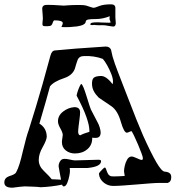

<svg xmlns="http://www.w3.org/2000/svg" viewBox="-45 -866 822 887"><path d="M14 1Q-25 2 -25 -23Q-25 -44 -3 -52Q24 -60 29 -69Q38 -85 45.5 -109.5Q53 -134 60 -165Q69 -203 76 -228Q83 -253 87 -263Q95 -288 121.5 -374.5Q148 -461 188 -609Q194 -632 209 -633Q287 -641 443 -651Q462 -651 468 -636Q470 -628 471.5 -620.5Q473 -613 475 -605Q484 -574 500 -533Q516 -492 536 -440Q565 -364 585 -314.5Q605 -265 616 -240Q653 -158 677.5 -116Q702 -74 716 -73Q746 -71 746 -49V-46Q746 -26 730 -21H695Q677 -21 650.5 -19Q624 -17 589 -14Q552 -11 524 -9Q496 -7 478 -7Q455 -7 436 -21Q414 -38 412 -63Q412 -66 418 -73Q424 -80 430.5 -86Q437 -92 439 -92Q443 -92 445.5 -83.5Q448 -75 452.5 -65.5Q457 -56 467 -52Q468 -52 471.5 -51.5Q475 -51 480 -51Q488 -51 501 -51.5Q514 -52 531 -53L528 -75Q528 -85 531.5 -100.5Q535 -116 542.5 -129Q550 -142 562 -143Q571 -143 587.5 -135Q604 -127 610 -127Q615 -127 615 -136Q615 -141 608.5 -158.5Q602 -176 593 -197.5Q584 -219 575.5 -236.5Q567 -254 563 -260Q559 -260 552 -256.5Q545 -253 541 -253Q528 -253 514 -301Q499 -355 470 -375Q443 -394 428 -403.5Q413 -413 411 -415Q396 -430 388 -445.5Q380 -461 380 -480Q380 -500 388.5 -507Q397 -514 419 -515Q445 -517 475 -477Q477 -483 477 -490Q477 -504 469 -524.5Q461 -545 450 -564.5Q439 -584 430 -594Q389 -609 343 -607Q320 -607 313 -587.5Q306 -568 301 -549Q290 -518 251 -505Q203 -489 186 -467Q178 -438 166 -395Q154 -352 137 -295Q170 -275 171 -235Q171 -220 152 -186Q134 -155 134 -127Q134 -99 157 -77Q187 -48 194 -38L237 -36Q235 -47 232 -62Q229 -77 226 -96Q225 -108 232 -120Q239 -132 251 -132Q260 -133 277 -129Q294 -125 302 -125L409 -128Q422 -128 422 -122Q422 -96 360 -90H277L278 -80Q279 -73 275.5 -54.5Q272 -36 265.5 -20.5Q259 -5 250 -5H249Q244 -5 242 -13Q193 -3 142 -1Q129 -3 110.5 -3.5Q92 -4 69 -5Q51 -4 14 1ZM301 -157Q277 -157 259 -171Q241 -185 241 -210Q241 -217 243 -227.5Q245 -238 245 -243Q244 -255 234 -272.5Q224 -290 223 -302Q221 -331 247 -351Q259 -360 271.5 -365Q284 -370 299 -371Q325 -371 325 -347Q325 -336 322.5 -317.5Q320 -299 318 -282Q316 -265 316 -255Q318 -241 326 -241Q333 -245 343.5 -249Q354 -253 368 -257V-263Q368 -286 354 -326Q340 -366 309 -424Q309 -428 313 -441Q317 -454 322.5 -466Q328 -478 331 -478Q339 -473 354 -424Q363 -394 368.5 -378Q374 -362 375 -360L401 -310Q412 -291 416 -276.5Q420 -262 420 -254Q420 -229 397 -229Q394 -229 390 -229Q386 -229 381 -230Q382 -197 359 -177Q336 -157 301 -157ZM241 -741Q239 -741 239 -742Q239 -743 242 -749Q245 -755 245 -759Q245 -772 207 -772Q202 -772 198 -759.5Q194 -747 185 -746Q180 -745 175.5 -745Q171 -745 166 -745Q159 -745 156 -746Q152 -747 151 -753V-756Q151 -762 152 -769.5Q153 -777 153 -779Q153 -782 152.5 -791.5Q152 -801 151 -811.5Q150 -822 150 -826Q150 -840 164 -843Q171 -844 201 -843L250 -840Q252 -840 270 -841.5Q288 -843 322 -843Q345 -843 354 -840Q366 -836 375 -833Q384 -830 389 -830Q393 -830 413 -838Q433 -846 468 -846Q489 -846 488 -827V-785Q488 -782 489 -772Q490 -762 490 -757Q488 -740 472 -744Q462 -746 455.5 -746.5Q449 -747 447 -748Q438 -750 426 -749.5Q414 -749 398 -750Q391 -752 383 -750Q372 -750 372 -752Q374 -754 373.5 -756.5Q373 -759 380 -761Q387 -763 408 -763Q412 -763 424.5 -762Q437 -761 459 -761Q466 -761 466 -763Q466 -765 464 -769.5Q462 -774 461 -777Q461 -778 461 -781.5Q461 -785 462 -791Q429 -778 398 -778Q375 -778 363.5 -776Q352 -774 351 -766Q350 -750 311 -744Q295 -742 277.5 -741Q260 -740 241 -741Z"/></svg>

Font: Moo Lah Lah
Style: Regular
Weight: 400
Designer: Robert E. Leuschke
Foundry: Robert E. Leuschke
Version: Version 1.010; ttfautohint (v1.8.3)